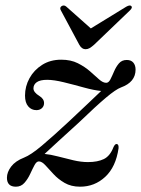

<svg xmlns="http://www.w3.org/2000/svg" viewBox="-20 -677 518 706"><path d="M416 -132Q406 -63 367 -26.8Q328 9.5 274.5 9.5Q241.5 9.5 217.5 -4.5Q193.5 -18.5 176.8 -36.8Q160 -55 147.2 -69Q134.5 -83 123.5 -83.5Q114.5 -84 107 -70Q99.5 -56 91 -37.5Q82.5 -19 70 -4.8Q57.5 9.5 38.5 9.5Q5.5 9.5 5.5 -23.5Q5.5 -44 21 -64.5Q36.5 -85 68.5 -97.5Q93 -107 133.5 -141Q174 -175 232.5 -229.5Q273 -267.5 304 -296.8Q335 -326 352 -342.5Q325.5 -345 288.5 -355.2Q251.5 -365.5 214.8 -374.5Q178 -383.5 153.5 -383.5Q127.5 -383.5 115.2 -374.8Q103 -366 103 -352Q103 -337.5 125 -324Q142 -313.5 142 -298Q142 -286.5 134 -279.2Q126 -272 114 -272Q95.5 -272 83.8 -285.8Q72 -299.5 72 -325.5Q72 -359.5 88.5 -389.5Q105 -419.5 135 -438.5Q165 -457.5 205 -457.5Q240.5 -457.5 266.2 -444.5Q292 -431.5 311 -414.8Q330 -398 344.2 -385.2Q358.5 -372.5 370.5 -372.5Q379.5 -372.5 386 -385.2Q392.5 -398 399.5 -414.5Q406.5 -431 417.2 -443.8Q428 -456.5 446 -456.5Q462 -456.5 470.2 -446.8Q478.5 -437 478.5 -421Q478.5 -375 425 -355.5Q406 -348.5 370 -318.2Q334 -288 269 -225.5Q225.5 -186 194 -157.2Q162.5 -128.5 144 -111Q165.5 -109 193 -101.8Q220.5 -94.5 249.2 -87.8Q278 -81 303.5 -81Q339 -81 362 -92.2Q385 -103.5 397.5 -136.5Q403 -148 409 -147.5Q417 -147 416 -132ZM326 -512.5Q317 -504.5 309.8 -500.2Q302.5 -496 294.5 -496Q280.5 -496 271.5 -512.5L204 -638.5Q198 -648.5 206.5 -654.5Q215.5 -660 224 -652.5L314 -572.5L444.5 -652.5Q458 -660 463 -654.5Q468.5 -649 457.5 -638.5Z"/></svg>

Font: Fraunces 72pt S000
Style: Italic
Weight: 400
Italic angle: -16°
Version: Version 1.000; ttfautohint (v1.8.3)